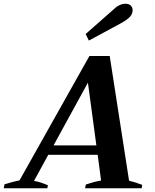

<svg xmlns="http://www.w3.org/2000/svg" viewBox="-61 -1002 827 1022"><path d="M412 -786 395 -821 538 -947Q573 -982 606 -982Q626 -982 635.5 -972Q645 -962 645 -948Q645 -928 630 -912Q615 -896 584 -879ZM696 -18 693 0H392L396 -20Q441 -35 477 -41L459 -178H196L120 -39Q149 -35 194 -16L191 0H-41L-37 -21Q-14 -28 8.5 -34Q31 -40 43 -42L415 -704H523L626 -40Q657 -33 696 -18ZM452 -228 407 -562 224 -228Z"/></svg>

Font: Trirong
Style: Bold Italic
Weight: 700
Italic angle: -12°
Designer: Katatrad Team
Foundry: CadsonDemak
Version: Version 1.001